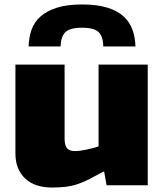

<svg xmlns="http://www.w3.org/2000/svg" viewBox="-20 -829 734 859"><path d="M108 -621Q109 -661 121 -695.5Q133 -730 161 -755Q189 -780 234.5 -794.5Q280 -809 347 -809Q414 -809 459.5 -795Q505 -781 532.5 -756Q560 -731 572.5 -696.5Q585 -662 586 -621H442Q442 -663 422.5 -684Q403 -705 347 -705Q291 -705 271.5 -684Q252 -663 251 -621ZM213 10Q135 10 92 -31Q49 -72 49 -142V-540H269V-208Q269 -179 280 -166Q291 -153 315 -153Q335 -153 364 -159Q393 -165 421 -174V-540H641V0H457L446 -61H442Q406 -41 379.5 -27.5Q353 -14 328 -5.5Q303 3 276 6.5Q249 10 213 10Z"/></svg>

Font: Encode Sans Normal
Style: Black
Weight: 900
Designer: Pablo Impallari, Andres Torresi
Foundry: Pablo Impallari, Andres Torresi
Version: Version 1.000; ttfautohint (v1.00) -l 8 -r 50 -G 200 -x 14 -